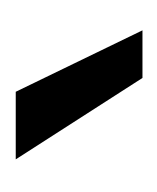

<svg xmlns="http://www.w3.org/2000/svg" viewBox="2 -762 205 250"><g transform="rotate(-90 105.0 -637.5)"><path d="M22 -720H110L190 -555H128Z"/></g></svg>

Font: Mukta
Style: Regular
Weight: 400
Designer: Girish Dalvi and Yashodeep Gholap
Foundry: Ek Type
Version: Version 2.538;PS 1.001;hotconv 16.6.51;makeotf.lib2.5.65220;